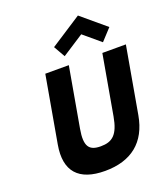

<svg xmlns="http://www.w3.org/2000/svg" viewBox="-199 -1290 1259 1442"><g transform="rotate(-20 430.0 -568.5)"><path d="M672 -825 587.9 -348C563.5 -210 514.5 -170 422.5 -170C330.5 -170 295.5 -210 319.9 -348L404 -825H216L122.2 -293C86.2 -89 179.9 15 389.9 15C599.9 15 730.2 -89 766.2 -293L860 -825ZM346.1 -990 398 -899 570.8 -1011 704 -899 788.1 -990 595.6 -1152Z"/></g></svg>

Font: Hussar Wysoki
Style: Obl
Weight: 700
Foundry: Cannot Into Space Fonts
Version: Version 0.92